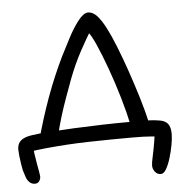

<svg xmlns="http://www.w3.org/2000/svg" viewBox="-48 -543 709 731"><g transform="rotate(-5 306.0 -177.5)"><path d="M89 -30Q98 -65 110.5 -105Q123 -145 138 -186.5Q153 -228 169.5 -266.5Q186 -305 201 -336Q218 -370 237.5 -407Q257 -444 277.5 -470Q298 -496 315 -496Q332 -496 348 -479.5Q364 -463 382 -428Q396 -401 414 -356Q432 -311 450 -258.5Q468 -206 484 -153.5Q500 -101 509 -58L439 -55Q429 -103 412 -161Q395 -219 375 -274.5Q355 -330 336.5 -371.5Q318 -413 304 -427L327 -440Q302 -402 276 -353.5Q250 -305 230 -253Q216 -215 203.5 -180.5Q191 -146 180.5 -112Q170 -78 161 -40ZM538 141Q524 141 515.5 130Q507 119 507 106Q507 96 512.5 71.5Q518 47 523.5 13.5Q529 -20 529 -55L561 0Q547 -2 517 -4.5Q487 -7 443 -7Q401 -7 358 -6.5Q315 -6 273.5 -5Q232 -4 192 -1.5Q152 1 115.5 4.5Q79 8 47 13L62 -13Q62 1 64.5 20Q67 39 70.5 58Q74 77 76.5 91.5Q79 106 79 111Q79 120 73.5 128Q68 136 57 136Q45 136 36.5 128Q28 120 23.5 107Q19 94 15 80Q13 70 10.5 54.5Q8 39 6.5 24Q5 9 5 1Q5 -13 10.5 -23Q16 -33 28.5 -39.5Q41 -46 61 -49Q86 -53 128.5 -56Q171 -59 223.5 -61.5Q276 -64 332 -65.5Q388 -67 440 -67Q457 -67 475 -67Q493 -67 511 -66.5Q529 -66 547 -63Q571 -60 581.5 -47Q592 -34 592 -8Q592 9 587.5 34Q583 59 575.5 83.5Q568 108 558.5 124.5Q549 141 538 141Z"/></g></svg>

Font: Shantell Sans Light
Style: Regular
Weight: 300
Designer: Stephen Nixon, Anya Danilova, Shantell Martin
Foundry: Arrow Type
Version: Version 1.011;[c5ecc13dd]